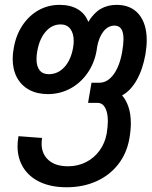

<svg xmlns="http://www.w3.org/2000/svg" viewBox="-20 -578 640 810"><path d="M54 38.5Q54 19.5 58 -3.5L157.5 4Q155.5 14.5 155.5 28Q155.5 71.5 184.8 97.5Q214 123.5 267 123.5Q308.5 123.5 343.2 105.8Q378 88 400.5 56.5Q423 25 430 -14Q435 -45.5 435 -66Q435 -102.5 423.8 -123.2Q412.5 -144 391.5 -144H351.5L366 -229H399Q433.5 -229 459.2 -264Q485 -299 495.5 -360Q501 -392 501 -413Q501 -470 463.5 -470Q436 -470 416.8 -445.8Q397.5 -421.5 390 -381.5L387.5 -364.5Q378 -310.5 348.5 -268.8Q319 -227 275.8 -204Q232.5 -181 182.5 -181Q136.5 -181 103 -199.2Q69.5 -217.5 51.5 -251Q33.5 -284.5 33.5 -330Q33.5 -351 38 -375Q47 -429 74.5 -470.5Q102 -512 142.5 -534.8Q183 -557.5 231.5 -557.5Q277 -557.5 308.2 -539Q339.5 -520.5 352.5 -485.5Q375.5 -523.5 404.8 -540.5Q434 -557.5 472 -557.5Q532.5 -557.5 565.8 -517.8Q599 -478 599 -408Q599 -381.5 593.5 -348.5Q582 -284.5 556.5 -239.8Q531 -195 495 -175.5Q512 -156.5 522 -126.8Q532 -97 532 -57.5Q532 -29 526 5.5Q515 69 478.5 115.5Q442 162 386 187Q330 212 261 212Q196.5 212 150 190.5Q103.5 169 78.8 129.8Q54 90.5 54 38.5ZM288 -375Q291 -391 291 -404.5Q291 -437 276.8 -456Q262.5 -475 236 -475Q199 -475 172.5 -444.2Q146 -413.5 137 -361Q134 -344 134 -329Q134 -298.5 147 -281.8Q160 -265 185.5 -265Q224.5 -265 251.8 -295Q279 -325 288 -375Z"/></svg>

Font: JuliaMono Medium
Style: Italic
Weight: 500
Italic angle: -9°
Monospace: yes
Designer: cormullion
Foundry: corm
Version: Version 0.054; ttfautohint (v1.8.4)